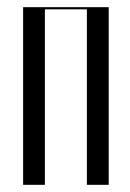

<svg xmlns="http://www.w3.org/2000/svg" viewBox="-20 -515 363 535"><path d="M44.4 -495V0H105.1V-489H222.1V0H282.9V-495Z"/></svg>

Font: Moniqa Black
Style: Regular
Weight: 900
Designer: Rajesh Rajput
Foundry: Rajesh Rajput
Version: Version 1.000